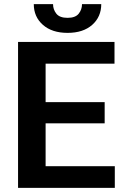

<svg xmlns="http://www.w3.org/2000/svg" viewBox="-20 -915 604 935"><path d="M539.1 -105.5V0H67.9V-710.9H537.6V-605H202.1V-417.5H489.7V-314.5H202.1V-105.5ZM379.4 -895H473.1Q473.1 -833 429 -793.9Q384.8 -754.9 309.1 -754.9Q233.4 -754.9 189 -793.9Q144.5 -833 144.5 -895H238.3Q238.3 -868.7 254.4 -848.4Q270.5 -828.1 309.1 -828.1Q347.2 -828.1 363.3 -848.4Q379.4 -868.7 379.4 -895Z"/></svg>

Font: Vazirmatn RD FD SemiBold
Style: Regular
Weight: 600
Designer: Saber Rastikerdar
Foundry: Saber Rastikerdar
Version: Version 33.003